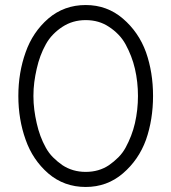

<svg xmlns="http://www.w3.org/2000/svg" viewBox="-20 -732 681 764"><path d="M321 -652Q374 -652 414 -625Q434 -612 451 -594.5Q468 -577 480 -555Q492 -533 501.5 -508.5Q511 -484 517 -458Q529 -406 529 -350Q529 -295 517 -242Q511 -216 501.5 -191.5Q492 -167 480 -145Q468 -123 451 -106Q434 -89 414 -75Q374 -48 321 -48Q269 -48 228 -75Q208 -89 191 -106Q174 -123 162 -145Q138 -188 126 -242Q120 -268 116.5 -295Q113 -322 113 -350Q113 -379 116.5 -405.5Q120 -432 126 -458Q138 -512 162 -555Q174 -577 191 -594.5Q208 -612 228 -625Q269 -652 321 -652ZM321 -712Q235 -712 172 -658Q141 -631 118.5 -597.5Q96 -564 82 -524Q53 -443 53 -350Q53 -257 82 -176Q96 -136 118.5 -102.5Q141 -69 172 -42Q235 12 321 12Q406 12 469 -42Q532 -96 561 -176Q575 -216 582 -260Q589 -304 589 -350Q589 -397 582 -440.5Q575 -484 561 -524Q532 -604 469 -658Q406 -712 321 -712Z"/></svg>

Font: Unageo Variable
Style: Regular
Weight: 300
Designer: Richard Sepsi
Foundry: Richard Sepsi
Version: Version 2.200